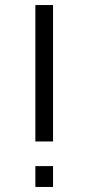

<svg xmlns="http://www.w3.org/2000/svg" viewBox="-20 -740 350 760"><path d="M120 -180V-720H190V-180ZM120 0V-82.5H190V0Z"/></svg>

Font: Vela Sans
Style: Regular
Weight: 400
Designer: Principal design: Mikhail Sharanda - project Manrope.
Design modification: Ravid Balaliev
Foundry: Mikhail Sharanda
Version: Version 1.001